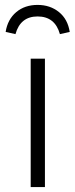

<svg xmlns="http://www.w3.org/2000/svg" viewBox="-20 -762 307 782"><path d="M163 0H105V-523H163ZM224 -623Q204 -695 133 -695Q63 -695 43 -623L3 -632Q11 -683 46 -712.5Q81 -742 133 -742Q184 -742 220 -713Q256 -684 264 -632Z"/></svg>

Font: Trujillo Light
Style: Regular
Weight: 300
Designer: Fira Sans original fonts by bBox Type GmbH, Carrois Corporate GbR, & Edenspiekermann AG / Changes by Cristiano Sobral
Foundry: Fira Sans original fonts by bBox Type GmbH, Carrois Corporate GbR, & Edenspiekermann AG / Changes by Cristiano Sobral
Version: Version 4.301;July 28, 2020;FontCreator 13.0.0.2655 64-bit